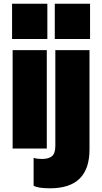

<svg xmlns="http://www.w3.org/2000/svg" viewBox="-20 -800 550 1034"><path d="M250 214Q183 214 161 200V50Q177 56 207 56Q242 56 260 41Q278 26 278 -15V-530H462V5Q462 214 250 214ZM232 0H48V-530H232ZM235 -590H45V-780H235ZM465 -590H275V-780H465Z"/></svg>

Font: Tanohe Sans ExtraBold
Style: Regular
Weight: 800
Designer: Village Type and Design LLC & Cristiano Sobral
Foundry: Cooper Hewitt Smithsonian Design Museum
Version: Version 1.00;September 29, 2021;FontCreator 13.0.0.2655 64-b